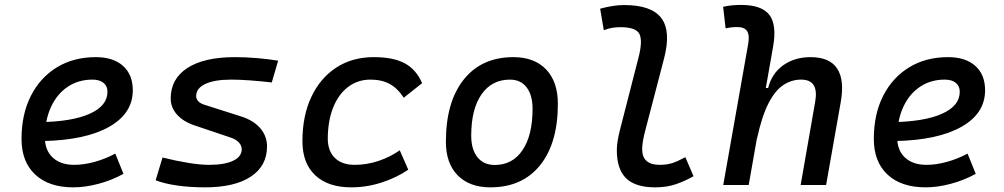

<svg xmlns="http://www.w3.org/2000/svg" viewBox="-20 -763 4142 792"><path d="M286.6 -83Q325.7 -83 370.1 -95.2Q414.6 -107.4 455.6 -129.4L489.3 -45.9Q441.4 -19.5 386.7 -4.9Q332 9.8 282.2 9.8Q181.6 9.8 125.2 -43Q68.8 -95.7 68.8 -189.9Q68.8 -291.5 107.2 -367.2Q145.5 -442.9 214.4 -485.1Q283.2 -527.3 375 -527.3Q447.3 -527.3 487.5 -491.2Q527.8 -455.1 527.8 -390.6Q527.8 -294.9 429.9 -239.7Q332 -184.6 156.7 -181.2L146.5 -259.3Q277.3 -261.2 350.3 -293.9Q423.3 -326.7 423.3 -384.3Q423.3 -407.7 407.2 -421.1Q391.1 -434.6 361.3 -434.6Q303.2 -434.6 259 -404.8Q214.8 -375 190.2 -321.3Q165.5 -267.6 165 -195.8Q165.5 -142.6 197.8 -112.8Q230 -83 286.6 -83Z M825.7 9.8Q762.2 9.8 709 2Q655.8 -5.9 622.1 -19.5L650.4 -113.3Q707 -99.1 757.1 -91.1Q807.1 -83 842.3 -83Q906.2 -83 941.7 -99.9Q977.1 -116.7 977.1 -147.5Q977.1 -162.6 965.1 -175.5Q953.1 -188.5 930.7 -195.8L784.2 -245.1Q735.8 -261.2 710 -290.5Q684.1 -319.8 684.1 -356.4Q684.1 -438 753.2 -482.7Q822.3 -527.3 948.7 -527.3Q993.2 -527.3 1039.8 -523.4Q1086.4 -519.5 1127.4 -512.7L1101.1 -422.9Q1055.2 -428.2 1011.5 -431.4Q967.8 -434.6 934.1 -434.6Q864.7 -434.6 826.9 -416.7Q789.1 -398.9 789.1 -366.2Q789.1 -354.5 798.3 -345Q807.6 -335.4 825.7 -330.1L974.6 -282.7Q1026.4 -266.1 1054 -233.6Q1081.5 -201.2 1081.5 -159.2Q1081.5 -78.6 1014.6 -34.4Q947.8 9.8 825.7 9.8Z M1443.4 -83Q1494.1 -83 1542.7 -99.6Q1591.3 -116.2 1628.9 -143.1L1664.1 -63Q1616.2 -30.3 1554.7 -10.3Q1493.2 9.8 1429.2 9.8Q1333 9.8 1280.3 -40Q1227.5 -89.8 1227.5 -180.2Q1227.5 -285.2 1264.2 -363Q1300.8 -440.9 1366.9 -484.1Q1433.1 -527.3 1522 -527.3Q1602.1 -527.3 1649.4 -502Q1696.8 -476.6 1721.2 -419.9L1645.5 -359.9Q1620.1 -398.9 1587.4 -416.7Q1554.7 -434.6 1508.3 -434.6Q1455.6 -434.6 1415.8 -404.3Q1376 -374 1354.2 -319.3Q1332.5 -264.6 1332 -190.9Q1332.5 -139.6 1361.6 -111.3Q1390.6 -83 1443.4 -83Z M2002.9 9.8Q1916.5 9.8 1867.9 -39.8Q1819.3 -89.4 1819.3 -177.7Q1819.3 -342.8 1893.1 -435.1Q1966.8 -527.3 2097.7 -527.3Q2184.1 -527.3 2232.7 -476.6Q2281.2 -425.8 2281.2 -335Q2281.2 -172.4 2207.8 -81.3Q2134.3 9.8 2002.9 9.8ZM2021 -82.5Q2094.2 -82.5 2135.5 -143.8Q2176.8 -205.1 2176.8 -314Q2176.8 -370.6 2152.3 -402.6Q2127.9 -434.6 2083.5 -434.6Q2008.3 -434.6 1966.1 -373.5Q1923.8 -312.5 1923.8 -203.6Q1923.8 -146.5 1949.5 -114.5Q1975.1 -82.5 2021 -82.5Z M2682.1 9.8Q2601.1 9.8 2562.7 -27.6Q2524.4 -64.9 2524.4 -143.6Q2524.4 -161.1 2527.8 -182.6Q2531.2 -204.1 2538.6 -231.9L2614.3 -527.3Q2631.3 -593.8 2617.9 -622.3Q2604.5 -650.9 2539.1 -650.9Q2522.5 -650.9 2505.1 -648.2Q2487.8 -645.5 2470.7 -638.2L2455.6 -727.1Q2480 -733.9 2504.9 -738Q2529.8 -742.2 2554.7 -742.2Q2668 -742.2 2708.3 -688Q2748.5 -633.8 2719.2 -521.5L2643.6 -231.9Q2635.7 -203.1 2632.3 -182.6Q2628.9 -162.1 2628.9 -147.9Q2628.9 -83 2701.2 -83Q2731 -83 2753.4 -90.3Q2775.9 -97.7 2807.1 -114.7L2840.8 -36.1Q2806.6 -16.6 2768.8 -3.4Q2731 9.8 2682.1 9.8Z M3282.7 0 3342.8 -344.2Q3350.6 -389.2 3336.2 -411.9Q3321.8 -434.6 3284.7 -434.6Q3244.6 -434.6 3210.4 -411.6Q3176.3 -388.7 3149.2 -335.2Q3122.1 -281.7 3102.5 -190.4L3127 -399.9H3148.4Q3164.1 -460.9 3211.2 -494.1Q3258.3 -527.3 3323.7 -527.3Q3402.3 -527.3 3433.3 -480.2Q3464.4 -433.1 3447.8 -340.3L3387.7 0ZM2963.4 0 3065.9 -579.6Q3072.8 -617.2 3062 -634.3Q3051.3 -651.4 3021.5 -651.4Q3009.3 -651.4 2997.3 -650.1Q2985.4 -648.9 2973.1 -646L2962.9 -734.9Q2981.4 -739.3 3000 -741Q3018.6 -742.7 3037.1 -742.7Q3122.1 -742.7 3153.6 -701.7Q3185.1 -660.6 3168.9 -569.8L3068.4 0Z M3802.2 -83Q3841.3 -83 3885.7 -95.2Q3930.2 -107.4 3971.2 -129.4L4004.9 -45.9Q3957 -19.5 3902.3 -4.9Q3847.7 9.8 3797.9 9.8Q3697.3 9.8 3640.9 -43Q3584.5 -95.7 3584.5 -189.9Q3584.5 -291.5 3622.8 -367.2Q3661.1 -442.9 3730 -485.1Q3798.8 -527.3 3890.6 -527.3Q3962.9 -527.3 4003.2 -491.2Q4043.5 -455.1 4043.5 -390.6Q4043.5 -294.9 3945.6 -239.7Q3847.7 -184.6 3672.4 -181.2L3662.1 -259.3Q3793 -261.2 3866 -293.9Q3939 -326.7 3939 -384.3Q3939 -407.7 3922.9 -421.1Q3906.7 -434.6 3877 -434.6Q3818.8 -434.6 3774.7 -404.8Q3730.5 -375 3705.8 -321.3Q3681.2 -267.6 3680.7 -195.8Q3681.2 -142.6 3713.4 -112.8Q3745.6 -83 3802.2 -83Z"/></svg>

Font: Cascadia Mono NF
Style: Italic
Weight: 400
Italic angle: -10°
Monospace: yes
Designer: Aaron Bell
Foundry: Saja Typeworks
Version: Version 2404.023